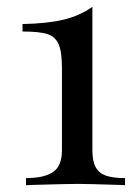

<svg xmlns="http://www.w3.org/2000/svg" viewBox="-20 -546 410 566"><path d="M348.6 -21V0Q343.8 0 328.1 -1Q237.3 -3.9 210.4 -3.9Q180.2 -3.9 80.6 -1Q62 0 56.6 0V-21Q109.9 -21 136.2 -38.8Q162.6 -56.6 162.6 -103V-345.2Q162.6 -393.6 152.6 -416Q142.6 -438.5 118.9 -445.8Q95.2 -453.1 46.4 -453.1V-475.1Q119.6 -476.6 167.2 -488Q214.8 -499.5 252.4 -525.9V-103Q252.4 -70.8 262 -53.2Q271.5 -35.6 292.2 -28.3Q313 -21 348.6 -21Z"/></svg>

Font: Playfair Display SC
Style: Regular
Weight: 400
Designer: Claus Eggers Sørensen
Foundry: Claus Eggers Sørensen
Version: Version 1.004;PS 001.004;hotconv 1.0.70;makeotf.lib2.5.58329